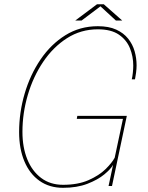

<svg xmlns="http://www.w3.org/2000/svg" viewBox="-20 -866 687 894"><path d="M273.5 8.5Q210 8.5 164 -24Q118 -56.5 93.5 -115Q69 -173.5 69 -251Q69 -342.5 94.8 -430.2Q120.5 -518 168.8 -589Q217 -660 284.5 -702Q352 -744 435.5 -744Q486.5 -744 521 -728.2Q555.5 -712.5 576.5 -686.2Q597.5 -660 606.8 -627.5Q616 -595 616 -561.5Q616 -546 613.5 -527Q611 -508 608.5 -496.5H593.5Q596.5 -508 598.5 -527Q600.5 -546 600.5 -560.5Q600.5 -603 585 -641.5Q569.5 -680 533.5 -704.8Q497.5 -729.5 435.5 -729.5Q356.5 -729.5 292 -688.2Q227.5 -647 181 -578Q134.5 -509 109.5 -424Q84.5 -339 84.5 -252Q84.5 -180 107 -124.5Q129.5 -69 171.8 -37.2Q214 -5.5 273.5 -5.5Q343 -5.5 392.2 -27.2Q441.5 -49 471.5 -78.5Q501.5 -108 514 -131.5L552.5 -312.5H337.5L340 -326.5H570.5L501.5 0H485.5L506.5 -98.5Q496.5 -79.5 466 -54.2Q435.5 -29 387 -10.2Q338.5 8.5 273.5 8.5ZM330.5 -770.5 431.5 -846H463.5L549 -770.5H519.5L443.5 -840.5H453L360 -770.5Z"/></svg>

Font: Epilogue Thin
Style: Italic
Weight: 250
Italic angle: -12°
Designer: Tyler Finck
Foundry: Etcetera Type Co
Version: Version 2.112